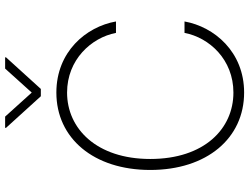

<svg xmlns="http://www.w3.org/2000/svg" viewBox="-134 -848 991 764"><g transform="rotate(-90 362.0 -465.5)"><path d="M659.1 -500C638.1 -619 538.7 -737.2 376.1 -737.2C194.6 -737.2 68.2 -589.1 68.2 -363.6C68.2 -138.1 194.6 9.9 376.1 9.9C538.7 9.9 638.1 -109.4 659.1 -227.3H613.6C594.8 -128.2 507.1 -32.7 376.1 -32.7C232.6 -32.7 111.9 -148.1 111.9 -363.6C111.9 -577.1 232.6 -694.6 376.1 -694.6C507.1 -694.6 594.8 -598 613.6 -500ZM280.5 -941.1H235.8V-937.5L361.5 -799H390.6L516.3 -937.5V-941.1H471.6L376.1 -835.2Z"/></g></svg>

Font: Karasuma Gothic
Style: Thin
Weight: 200
Designer: Rasmus Andersson / Ryoko Ishizuka
Foundry: rsms
Version: Version 1.00